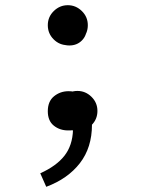

<svg xmlns="http://www.w3.org/2000/svg" viewBox="-20 -506 590 739"><path d="M247 -331Q276 -331 295 -350Q314 -369 314 -398Q314 -427 294.5 -446Q275 -465 247 -465Q219 -465 199.5 -446Q180 -427 180 -398Q180 -369 199 -350Q218 -331 247 -331ZM278 -2Q310 -2 332.5 -24.5Q355 -47 355 -79Q355 -111 332 -133.5Q309 -156 278 -156Q247 -156 224 -133.5Q201 -111 201 -79Q201 -47 223.5 -24.5Q246 -2 278 -2ZM135 161 158 213Q241 182 287.5 122Q334 62 334 -26Q334 -86 311.5 -120.5Q289 -155 244 -155Q212 -155 188 -135.5Q164 -116 164 -78Q164 -41 187 -22.5Q210 -4 242 -4Q247 -4 251.5 -4Q256 -4 261 -6Q259 54 228 93.5Q197 133 135 161ZM241 -332Q273 -332 295.5 -354.5Q318 -377 318 -409Q318 -441 295 -463.5Q272 -486 241 -486Q210 -486 187 -463.5Q164 -441 164 -409Q164 -377 186.5 -354.5Q209 -332 241 -332Z"/></svg>

Font: Codetta
Style: Regular
Weight: 400
Italic angle: -11°
Designer: Ulrich Proeller
Foundry: PROSA GmbH
Version: Version 2.00;September 29, 2018;FontCreator 11.5.0.2427 64-b